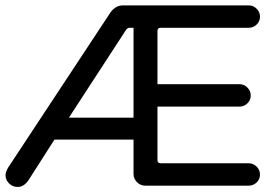

<svg xmlns="http://www.w3.org/2000/svg" viewBox="-20 -703 1056 728"><path d="M1 -39.1Q1 -50.8 10.7 -67.4L400.4 -658.2Q419.9 -682.6 446.3 -682.6H922.9Q940.4 -682.6 953.1 -669.9Q965.8 -657.2 965.8 -639.6Q965.8 -622.1 953.1 -609.9Q940.4 -597.7 922.9 -597.7H588.9Q577.1 -597.7 577.1 -585.9V-383.8H887.7Q905.3 -383.8 918 -371.1Q930.7 -358.4 930.7 -340.8Q930.7 -323.2 918 -311Q905.3 -298.8 887.7 -298.8H577.1V-95.7Q577.1 -84 588.9 -84H922.9Q940.4 -84 953.1 -71.3Q965.8 -58.6 965.8 -41Q965.8 -23.4 953.1 -11.2Q940.4 1 922.9 1H531.2Q512.7 1 499.5 -12.2Q486.3 -25.4 486.3 -43.9V-173.8H186.5L87.9 -19.5Q70.3 5.9 46.9 5.9Q28.3 5.9 14.6 -7.3Q1 -20.5 1 -39.1ZM472.7 -597.7Q462.9 -597.7 458 -589.8L241.2 -256.8H486.3V-597.7Z"/></svg>

Font: jf-openhuninn-1.1
Style: Regular
Weight: 400
Designer: [Kosugi Maru]
      Designed by Motoya company      

      [Varela Round]
      Joe Prince(Latin component); Avraham Co
Foundry: justfont CO.,LTD.
Version: 1.1